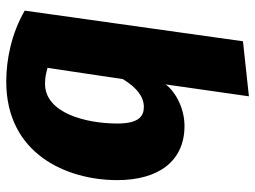

<svg xmlns="http://www.w3.org/2000/svg" viewBox="-121 -470 816 614"><g transform="rotate(-90 287.0 -163.0)"><path d="M286 225 462 206 560 -492C487 -534 405 -551 333 -551C102 -551 18 -358 18 -196C18 -65 78 19 191 19C256 19 307 -17 324 -41ZM252 -111C223 -111 199 -126 199 -196C199 -295 232 -427 326 -427C346 -427 359 -424 377 -419L341 -178C314 -134 285 -111 252 -111Z"/></g></svg>

Font: Fira Sans ExtraBold
Style: Italic
Weight: 800
Italic angle: -8°
Designer: bBox Type GmbH & Carrois Corporate GbR & Edenspiekermann AG
Foundry: bBox Type GmbH & Carrois Corporate GbR & Edenspiekermann AG
Version: Version 4.301;PS 004.301;hotconv 1.0.88;makeotf.lib2.5.64775